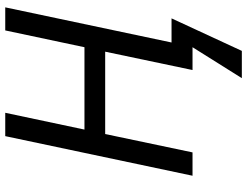

<svg xmlns="http://www.w3.org/2000/svg" viewBox="-125 -629 942 732"><g transform="rotate(-90 346.0 -263.0)"><path d="M414 188 532 0H445L515 -333H201L131 0H42L193 -714H282L218 -412H532L596 -714H684L550 -80H642L518 188Z"/></g></svg>

Font: Noto Sans
Style: Italic
Weight: 400
Italic angle: -12°
Designer: Monotype Design Team
Foundry: Monotype Imaging Inc.
Version: Version 2.013; ttfautohint (v1.8.4.7-5d5b)